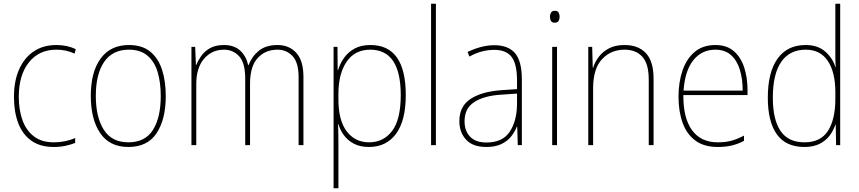

<svg xmlns="http://www.w3.org/2000/svg" viewBox="-20 -780 4618 1032"><path d="M269 10Q195 10 147.5 -24.5Q100 -59 77.5 -119.5Q55 -180 55 -259Q55 -344 82.5 -406.5Q110 -469 161 -503.5Q212 -538 283 -538Q341 -538 387 -516L381 -492Q357 -503 332.5 -508Q308 -513 283 -513Q190 -513 135.5 -445Q81 -377 81 -260Q81 -190 100.5 -135Q120 -80 161.5 -47.5Q203 -15 270 -15Q300 -15 329.5 -21Q359 -27 384 -38V-12Q363 -3 333 3.5Q303 10 269 10Z M871 -264Q871 -139 822 -64.5Q773 10 670 10Q569 10 518.5 -64.5Q468 -139 468 -265Q468 -393 521 -465.5Q574 -538 673 -538Q744 -538 787.5 -502.5Q831 -467 851 -405Q871 -343 871 -264ZM495 -265Q495 -150 538 -82.5Q581 -15 670 -15Q760 -15 802 -81.5Q844 -148 844 -264Q844 -336 827.5 -392Q811 -448 773 -480.5Q735 -513 673 -513Q585 -513 540 -447.5Q495 -382 495 -265Z M1472 -538Q1534 -538 1572.5 -496Q1611 -454 1611 -366V0H1585V-364Q1585 -444 1552.5 -478.5Q1520 -513 1472 -513Q1406 -513 1365 -468Q1324 -423 1324 -331V0H1298V-358Q1298 -443 1265 -478Q1232 -513 1184 -513Q1119 -513 1077 -464.5Q1035 -416 1035 -329V0H1009V-528H1029L1033 -431H1035Q1044 -454 1061.5 -479Q1079 -504 1108.5 -521Q1138 -538 1184 -538Q1238 -538 1270.5 -508.5Q1303 -479 1314 -430H1316Q1334 -477 1371.5 -507.5Q1409 -538 1472 -538Z M1971 -538Q2161 -538 2161 -269Q2161 -131 2108.5 -60.5Q2056 10 1963 10Q1916 10 1882.5 -7.5Q1849 -25 1828.5 -53Q1808 -81 1799 -113H1797Q1798 -88 1798.5 -60.5Q1799 -33 1799 -4V232H1773V-528H1794L1795 -403H1797Q1807 -437 1828.5 -468Q1850 -499 1885 -518.5Q1920 -538 1971 -538ZM1970 -513Q1887 -513 1843 -448Q1799 -383 1799 -275V-246Q1799 -132 1844 -73.5Q1889 -15 1964 -15Q2041 -15 2087.5 -76Q2134 -137 2134 -269Q2134 -513 1970 -513Z M2323 0H2297V-760H2323Z M2637 -537Q2712 -537 2748.5 -494Q2785 -451 2785 -353V0H2763L2760 -99H2758Q2747 -71 2727 -46Q2707 -21 2674.5 -5.5Q2642 10 2594 10Q2521 10 2485 -29.5Q2449 -69 2449 -129Q2449 -208 2508 -247.5Q2567 -287 2671 -295L2759 -301V-347Q2759 -437 2729.5 -474.5Q2700 -512 2637 -512Q2605 -512 2572.5 -504Q2540 -496 2503 -476L2493 -501Q2527 -517 2563.5 -527Q2600 -537 2637 -537ZM2672 -271Q2580 -265 2528.5 -231Q2477 -197 2477 -129Q2477 -75 2507.5 -44.5Q2538 -14 2594 -14Q2681 -14 2719.5 -71.5Q2758 -129 2759 -220V-277Z M2962 -722Q2978 -722 2983 -712Q2988 -702 2988 -690Q2988 -677 2982.5 -667.5Q2977 -658 2961 -658Q2947 -658 2941.5 -667.5Q2936 -677 2936 -690Q2936 -702 2941.5 -712Q2947 -722 2962 -722ZM2974 -528V0H2948V-528Z M3337 -538Q3411 -538 3452 -494Q3493 -450 3493 -357V0H3467V-352Q3467 -437 3432.5 -475Q3398 -513 3337 -513Q3264 -513 3216 -462Q3168 -411 3168 -305V0H3142V-528H3163L3166 -416H3168Q3177 -446 3198 -474Q3219 -502 3253 -520Q3287 -538 3337 -538Z M3825 -538Q3887 -538 3925 -504.5Q3963 -471 3980.5 -416Q3998 -361 3998 -295V-269H3653Q3652 -146 3699.5 -80.5Q3747 -15 3838 -15Q3878 -15 3909 -23Q3940 -31 3979 -51V-23Q3947 -6 3913.5 2Q3880 10 3838 10Q3764 10 3717.5 -24.5Q3671 -59 3649 -120Q3627 -181 3627 -261Q3627 -338 3648.5 -401Q3670 -464 3714 -501Q3758 -538 3825 -538ZM3825 -513Q3753 -513 3707.5 -457.5Q3662 -402 3654 -293H3972Q3972 -356 3956.5 -406Q3941 -456 3908.5 -484.5Q3876 -513 3825 -513Z M4304 10Q4204 10 4155.5 -58Q4107 -126 4107 -255Q4107 -392 4159.5 -465Q4212 -538 4310 -538Q4376 -538 4416 -502.5Q4456 -467 4470 -420H4472Q4470 -448 4470 -474Q4470 -500 4470 -526V-760H4496V0H4474L4472 -110H4470Q4460 -79 4439.5 -51.5Q4419 -24 4385.5 -7Q4352 10 4304 10ZM4304 -15Q4391 -15 4430.5 -77Q4470 -139 4470 -248V-284Q4470 -392 4429.5 -452.5Q4389 -513 4311 -513Q4225 -513 4179.5 -448Q4134 -383 4134 -255Q4134 -137 4175.5 -76Q4217 -15 4304 -15Z"/></svg>

Font: Noto Sans Telugu SemiCondensed Thin
Style: Regular
Weight: 100
Width: 4
Designer: Jelle Bosma - Monotype Design Team
Foundry: Monotype Imaging Inc.
Version: Version 2.005; ttfautohint (v1.8.4.7-5d5b)